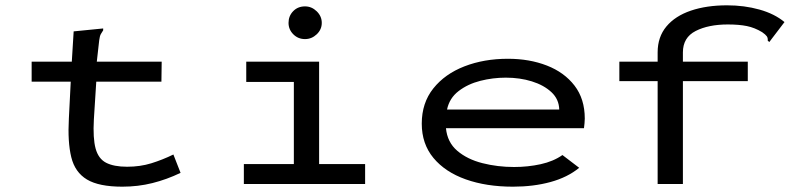

<svg xmlns="http://www.w3.org/2000/svg" viewBox="-20 -692 3040 722"><path d="M440 10Q352 10 307 -17Q262 -44 248 -101Q234 -158 239 -247L246 -385H99V-460H250L257 -574L358 -584L368 -585V-578Q363 -571 359 -563.5Q355 -556 353 -540L344 -460H588L587 -385H342L333 -243Q329 -172 339.5 -133.5Q350 -95 379 -80Q408 -65 458 -65Q507 -65 549 -78Q591 -91 632 -111L659 -42Q607 -17 553 -3.5Q499 10 440 10Z M897 0V-75H1085V-384H906V-460H1180V-75H1353V0ZM1127 -545Q1101 -545 1083 -563Q1065 -581 1065 -606Q1065 -632 1082.5 -650Q1100 -668 1127 -668Q1152 -668 1171 -649.5Q1190 -631 1190 -606Q1190 -581 1171 -563Q1152 -545 1127 -545Z M1909 10Q1809 10 1731.5 -17.5Q1654 -45 1610 -98Q1566 -151 1566 -227Q1566 -305 1609.5 -359.5Q1653 -414 1726.5 -442.5Q1800 -471 1890 -471Q1971 -471 2036.5 -445.5Q2102 -420 2140.5 -370Q2179 -320 2179 -246Q2179 -237 2178 -228Q2177 -219 2176 -210H1657Q1662 -157 1699.5 -125Q1737 -93 1794 -78.5Q1851 -64 1913 -64Q1965 -64 2013 -74.5Q2061 -85 2095 -109L2158 -61Q2114 -25 2050 -7.5Q1986 10 1909 10ZM1661 -280H2083Q2082 -319 2053.5 -345.5Q2025 -372 1980 -386Q1935 -400 1882 -400Q1833 -400 1786 -388Q1739 -376 1704.5 -349.5Q1670 -323 1661 -280Z M2453 -387H2309V-460H2453V-495Q2453 -553 2486 -592.5Q2519 -632 2578 -652Q2637 -672 2714 -672Q2779 -672 2836 -656Q2893 -640 2930 -609L2882 -546L2873 -534L2867 -539Q2868 -549 2863.5 -555.5Q2859 -562 2846 -571Q2818 -588 2788.5 -594Q2759 -600 2717 -600Q2644 -600 2596 -575.5Q2548 -551 2548 -495V-460H2792V-387H2548V0H2453Z"/></svg>

Font: Inconsolata ExtraExpanded Medium
Style: Regular
Weight: 500
Width: 8
Monospace: yes
Designer: Raph Levien, Cyreal, Brenton Simpson
Foundry: Raph Levien, Cyreal, Google
Version: Version 3.001; ttfautohint (v1.8.2.53-6de2)